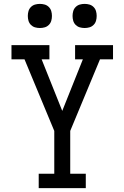

<svg xmlns="http://www.w3.org/2000/svg" viewBox="-20 -967 640 987"><path d="M421 0H179V-74H259V-294L106 -662H39V-735H234V-662H194L300 -397L406 -662H366V-735H561V-662H494L341 -294V-74H421ZM415 -823Q402 -823 390 -826.5Q378 -830 369 -839Q360 -848 356.5 -860Q353 -872 353 -885Q353 -898 356.5 -910Q360 -922 369 -931Q378 -940 390 -943.5Q402 -947 415 -947Q428 -947 440 -943.5Q452 -940 461 -931Q470 -922 473.5 -910Q477 -898 477 -885Q477 -872 473.5 -860Q470 -848 461 -839Q452 -830 440 -826.5Q428 -823 415 -823ZM185 -823Q172 -823 160 -826.5Q148 -830 139 -839Q130 -848 126.5 -860Q123 -872 123 -885Q123 -898 126.5 -910Q130 -922 139 -931Q148 -940 160 -943.5Q172 -947 185 -947Q198 -947 210 -943.5Q222 -940 231 -931Q240 -922 243.5 -910Q247 -898 247 -885Q247 -872 243.5 -860Q240 -848 231 -839Q222 -830 210 -826.5Q198 -823 185 -823Z"/></svg>

Font: Iosevka Etoile
Style: Regular
Weight: 400
Designer: Belleve Invis
Foundry: Belleve Invis
Version: Version 33.2.4